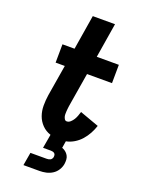

<svg xmlns="http://www.w3.org/2000/svg" viewBox="-174 -817 848 1120"><g transform="rotate(20 250.0 -257.5)"><path d="M118 220 132 139H232Q238 139 243.5 138Q249 137 254.5 134.5Q260 132 263.5 126.5Q267 121 268 116Q269 109 268 103Q267 97 262.5 93Q258 89 252 87.5Q246 86 240 86H191L206 0Q175 -10 153 -32.5Q131 -55 120.5 -84.5Q110 -114 110 -147Q110 -180 115 -213L147 -406H90L91 -520H166L201 -735H339L304 -520H441L440 -406H285L250 -194Q249 -186 248 -177.5Q247 -169 246.5 -160.5Q246 -152 246 -143.5Q246 -135 248 -127.5Q250 -120 254.5 -113Q259 -106 268 -106Q280 -106 290.5 -115.5Q301 -125 308 -136.5Q315 -148 319.5 -160.5Q324 -173 328 -186L447 -143Q439 -118 426 -94Q413 -70 395 -49.5Q377 -29 353 -14.5Q329 0 303 5L296 48Q308 52 318 60Q328 68 334.5 79Q341 90 342 103.5Q343 117 341 131Q338 151 326.5 169.5Q315 188 297 199.5Q279 211 258.5 215.5Q238 220 218 220Z"/></g></svg>

Font: Iosevka SS18 Heavy
Style: Italic
Weight: 900
Italic angle: -9°
Monospace: yes
Designer: Belleve Invis
Foundry: Belleve Invis
Version: Version 25.1.1; ttfautohint (v1.8.4)